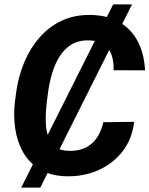

<svg xmlns="http://www.w3.org/2000/svg" viewBox="-20 -789 677 870"><path d="M578.1 -769 162.6 61H76.2L492.7 -769ZM448.2 -235.4 587.9 -236.8Q578.6 -158.2 534.9 -102.5Q491.2 -46.9 425.3 -17.8Q359.4 11.2 282.2 9.8Q210.4 8.3 161.6 -20.8Q112.8 -49.8 85.2 -98.4Q57.6 -147 48.8 -207.3Q40 -267.6 47.9 -330.6L54.7 -379.9Q64.5 -446.3 90.6 -508.3Q116.7 -570.3 158.9 -618.9Q201.2 -667.5 259.5 -695.1Q317.9 -722.7 391.6 -721.2Q468.8 -719.7 522.2 -688.2Q575.7 -656.7 604.7 -600.6Q633.8 -544.4 637.2 -470.2L495.1 -470.7Q495.6 -510.3 485.6 -540.3Q475.6 -570.3 451.2 -587.4Q426.8 -604.5 383.8 -606Q336.9 -607.4 304.2 -587.4Q271.5 -567.4 250.2 -533.4Q229 -499.5 217 -459.5Q205.1 -419.4 199.2 -380.9L192.4 -330.1Q189.5 -304.7 187.7 -274.7Q186 -244.6 188.7 -215.3Q191.4 -186 202.1 -161.6Q212.9 -137.2 233.9 -121.8Q254.9 -106.4 290.5 -105.5Q334.5 -104 366.5 -119.4Q398.4 -134.8 418.7 -164.3Q439 -193.8 448.2 -235.4Z"/></svg>

Font: Roboto
Style: Bold Italic
Weight: 700
Italic angle: -12°
Designer: Christian Robertson
Foundry: Google
Version: Version 3.0